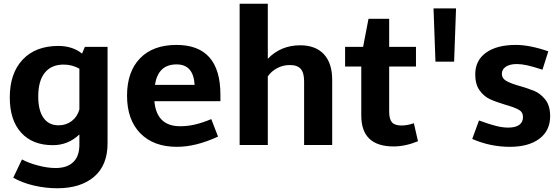

<svg xmlns="http://www.w3.org/2000/svg" viewBox="-20 -774 2987 1025"><path d="M418 -487.8 433.1 -523.9H554.2V-8.8Q554.2 108.4 482.2 169.7Q410.2 231 286.1 231Q223.1 231 161.1 216.6Q99.1 202.1 50.8 174.8L97.2 77.1Q132.3 96.2 183.1 109.6Q233.9 123 276.9 123Q337.9 123 370.8 91.6Q403.8 60.1 403.8 -1V-56.2Q343.8 1 262.2 1Q153.3 1 92.8 -65.9Q32.2 -132.8 32.2 -253.9Q32.2 -382.8 101.1 -455.8Q169.9 -528.8 292 -528.8Q329.1 -528.8 361.6 -518.3Q394 -507.8 418 -487.8ZM184.1 -258.8Q184.1 -184.6 212.2 -144.8Q240.2 -105 293 -105Q333 -105 363 -127.9Q393.1 -150.9 403.8 -189.9V-407.2Q365.7 -429.2 319.8 -429.2Q253.9 -429.2 219 -385.5Q184.1 -341.8 184.1 -258.8Z M941.9 -100.1Q981 -100.1 1020.5 -109.1Q1060.1 -118.2 1107.9 -138.2L1144 -44.9Q1024.9 10.3 923.8 9.8Q799.8 9.8 729 -62.5Q658.2 -134.8 658.2 -263.2Q658.2 -391.1 727.5 -462.6Q796.9 -534.2 921.9 -534.2Q1156.7 -534.2 1156.7 -268.1V-233.9H804.2Q815.9 -100.1 941.9 -100.1ZM922.9 -430.2Q873 -430.2 844.5 -403.1Q815.9 -376 807.1 -320.8H1019Q1012.7 -430.2 922.9 -430.2Z M1582.5 -532.2Q1664.6 -532.2 1709 -484.6Q1753.4 -437 1753.4 -348.1V0H1603.5V-339.8Q1603.5 -385.7 1585.4 -406.2Q1567.4 -426.8 1527.3 -426.8Q1491.2 -426.8 1460 -410.4Q1428.7 -394 1409.7 -366.2V0H1259.3V-753.9H1409.7V-460Q1442.4 -495.1 1486.3 -513.7Q1530.3 -532.2 1582.5 -532.2Z M2081.5 7.8Q1908.7 7.8 1908.7 -157.2V-418.9H1822.3V-523.9H1918.5L1947.3 -673.8H2057.6V-523.9H2200.7V-418.9H2057.6V-178.2Q2057.6 -138.2 2072.5 -121.1Q2087.4 -104 2123.5 -104Q2154.3 -104 2189.5 -116.2L2211.4 -20Q2143.6 7.8 2081.5 7.8Z M2294.4 -729H2414.6L2404.3 -444.8H2304.7Z M2907.2 -500 2876 -401.9Q2824.2 -418.9 2793.7 -425.5Q2763.2 -432.1 2739.3 -432.1Q2702.1 -432.1 2680.7 -418Q2659.2 -403.8 2659.2 -379.9Q2659.2 -356.9 2679.7 -344Q2700.2 -331.1 2741.2 -318.8Q2798.3 -302.7 2831.8 -288.8Q2865.2 -274.9 2891.1 -242.4Q2917 -210 2917 -153.8Q2917 -76.7 2859.6 -33.4Q2802.2 9.8 2702.1 9.8Q2597.2 9.8 2501 -32.2L2537.1 -130.9Q2594.2 -109.9 2629.6 -101.3Q2665 -92.8 2692.9 -92.8Q2731.9 -92.8 2752 -107.4Q2772 -122.1 2772 -148.9Q2772 -175.8 2749 -188.5Q2726.1 -201.2 2674.8 -215.8Q2627 -230 2595 -244.9Q2563 -259.8 2540 -292Q2517.1 -324.2 2517.1 -377Q2517.1 -451.2 2574.5 -492.7Q2631.8 -534.2 2733.9 -534.2Q2808.1 -534.2 2907.2 -500Z"/></svg>

Font: Sarala
Style: Bold
Weight: 700
Designer: Andres Torresi
Foundry: Huerta Tipografica
Version: Version 1.004;PS 001.003;hotconv 1.0.70;makeotf.lib2.5.58329